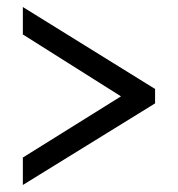

<svg xmlns="http://www.w3.org/2000/svg" viewBox="-20 -631 505 546"><path d="M45 -105V-183L324 -357L45 -533V-611L421 -378V-337Z"/></svg>

Font: Noto Serif Bengali Condensed ExtraBold
Style: Regular
Weight: 800
Width: 3
Designer: Juan Bruce, Universal Thirst, Indian Type Foundry and the Monotype Design Team.
Foundry: Monotype Imaging Inc.
Version: Version 2.003; ttfautohint (v1.8.4.7-5d5b)